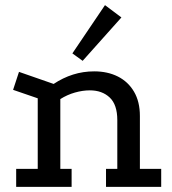

<svg xmlns="http://www.w3.org/2000/svg" viewBox="-20 -728 672 748"><path d="M43 0V-70H127V-345L31 -378L54 -448L189 -401Q225 -425 264.5 -437.5Q304 -450 347 -450Q399 -450 439 -430Q479 -410 502 -371Q525 -332 525 -276V-70H608V0H393V-70H437V-260Q437 -320 407.5 -348Q378 -376 330 -376Q302 -376 272 -367.5Q242 -359 215 -342V-70H259V0ZM389 -708 453 -660 302 -491 262 -520Z"/></svg>

Font: Podkova Medium
Style: Regular
Weight: 500
Designer: Ilya Yudin
Foundry: Cyreal (www.cyreal.org)
Version: Version 2.103